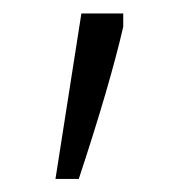

<svg xmlns="http://www.w3.org/2000/svg" viewBox="-20 -135 286 289"><path d="M63.5 134.3 102.5 -114.7H165.5V-94.7Q145.5 -7.8 98.6 134.3Z"/></svg>

Font: Oxygen Light
Style: Regular
Weight: 300
Designer: vernon adams
Foundry: Vernon Adams
Version: Version Release 0.2.3 webfont; ttfautohint (v0.93.3-1d66) -l